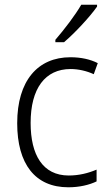

<svg xmlns="http://www.w3.org/2000/svg" viewBox="-20 -785 462 815"><path d="M392 -757V-765H325C299 -720 253 -660 215 -616V-606H252C298 -645 362 -714 392 -757ZM270 10C317 10 359 0 390 -15V-65C355 -50 315 -40 272 -40C161 -40 110 -128 110 -263C110 -409 171 -492 280 -492C312 -492 348 -484 378 -470L395 -517C364 -533 324 -542 279 -542C140 -542 53 -442 53 -262C53 -89 129 10 270 10Z"/></svg>

Font: Noto Sans SemiCondensed Light
Style: Regular
Weight: 300
Width: 4
Designer: Monotype Design Team
Foundry: Monotype Imaging Inc.
Version: Version 2.013